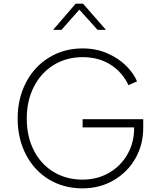

<svg xmlns="http://www.w3.org/2000/svg" viewBox="-20 -1023 874 1055"><path d="M77 -372Q77 -482 123 -570Q169 -658 250.5 -707.5Q332 -757 434 -757Q507 -757 568.5 -730.5Q630 -704 672 -662.5Q714 -621 733 -576L686 -555Q652 -627 587 -668Q522 -709 434 -709Q346 -709 276 -666.5Q206 -624 166.5 -547Q127 -470 127 -372Q127 -273 166 -196.5Q205 -120 275 -78Q345 -36 433 -36Q514 -36 578.5 -73Q643 -110 680 -174.5Q717 -239 717 -319V-323H434V-368H767V-319Q767 -229 724.5 -153.5Q682 -78 605.5 -33Q529 12 433 12Q330 12 249 -37Q168 -86 122.5 -173.5Q77 -261 77 -372ZM396 -1003H436L562 -859H516L416 -970L318 -859H272Z"/></svg>

Font: Eudoxus Sans ExtraLight
Style: Regular
Weight: 200
Designer: Stijn de Vries
Foundry: tokotype
Version: Version 2.005